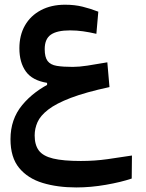

<svg xmlns="http://www.w3.org/2000/svg" viewBox="-20 -489 626 822"><path d="M306.6 313.5Q226.1 313.5 162.6 294.2Q99.1 274.9 62 230Q24.9 185.1 24.9 106.9Q24.9 21.5 75 -39.1Q125 -99.6 206.5 -138.2L208 -115.7L181.6 -120.1V-134.3Q118.2 -144.5 90.6 -183.1Q63 -221.7 63 -282.2Q63 -338.4 86.9 -380.1Q110.8 -421.9 155 -445.3Q199.2 -468.8 258.3 -468.8Q299.8 -468.8 333.5 -460.4Q367.2 -452.1 400.9 -439L392.6 -344.2Q362.8 -351.1 335.7 -355Q308.6 -358.9 279.8 -358.9Q224.1 -358.9 197.8 -340.6Q171.4 -322.3 171.4 -278.8Q171.4 -244.1 183.8 -227.8Q196.3 -211.4 223.1 -207Q250 -202.6 291.5 -202.6Q318.4 -202.6 353.8 -208Q389.2 -213.4 439.5 -222.2L448.7 -116.2Q346.7 -94.2 283.4 -70.1Q220.2 -45.9 186.5 -19.8Q152.8 6.3 140.6 33.9Q128.4 61.5 128.4 90.8Q128.4 131.3 146.2 155.3Q164.1 179.2 207.3 189.7Q250.5 200.2 326.2 200.2Q384.8 200.2 440.4 192.4Q496.1 184.6 544.9 176.8L543.9 275.4Q497.6 291 433.1 302.2Q368.7 313.5 306.6 313.5Z"/></svg>

Font: Cascadia Code Medium
Style: Regular
Weight: 500
Monospace: yes
Designer: Aaron Bell
Foundry: Saja Typeworks
Version: Version 2407.024